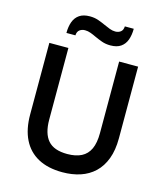

<svg xmlns="http://www.w3.org/2000/svg" viewBox="-132 -1012 968 1124"><g transform="rotate(15 352.0 -450.0)"><path d="M352 12Q264.5 12 204.5 -20.5Q144.5 -53 113.8 -115Q83 -177 83 -266V-700H198.5V-266Q198.5 -182 234.8 -140.2Q271 -98.5 352 -98.5Q403.5 -98.5 437.8 -116Q472 -133.5 489 -170.2Q506 -207 506 -266V-700H621V-266Q621 -193.5 601.2 -141Q581.5 -88.5 545.5 -54.5Q509.5 -20.5 460.2 -4.2Q411 12 352 12ZM431 -778Q402.5 -778 379 -786.5Q355.5 -795 335 -804.5Q317.5 -813 300.5 -819.2Q283.5 -825.5 266 -825.5Q247.5 -825.5 233.8 -815.2Q220 -805 219 -782H164.5Q164.5 -820.5 175.2 -849.8Q186 -879 209.8 -895.2Q233.5 -911.5 273 -911.5Q301.5 -911.5 325.2 -903Q349 -894.5 369.5 -885Q387 -877 404 -870.5Q421 -864 438 -864Q457 -864 470.5 -874.2Q484 -884.5 485 -907.5H539Q539 -869.5 528.5 -840.2Q518 -811 494.2 -794.5Q470.5 -778 431 -778Z"/></g></svg>

Font: Overpass SemiBold
Style: Regular
Weight: 600
Designer: Delve Withrington, Dave Bailey, Thomas Jockin
Foundry: Delve Fonts LLC
Version: Version 4.000